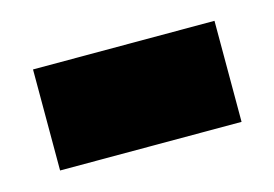

<svg xmlns="http://www.w3.org/2000/svg" viewBox="-39 -407 398 279"><g transform="rotate(-15 160.5 -268.0)"><path d="M24 -192V-344H297V-192Z"/></g></svg>

Font: Noto Sans Lao Looped UI SmCd Blk
Style: Regular
Weight: 900
Width: 4
Designer: Mark Frömberg, Ben Mitchell
Foundry: The Fontpad Ltd
Version: Version 1.001